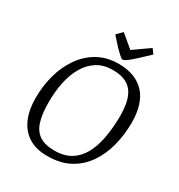

<svg xmlns="http://www.w3.org/2000/svg" viewBox="-196 -971 1041 1114"><g transform="rotate(30 324.5 -413.5)"><path d="M284 11Q208 11 158 -21Q108 -53 83 -111Q58 -169 58 -248Q58 -328 78 -401.5Q98 -475 138.5 -533.5Q179 -592 239 -626Q299 -660 379 -660Q435 -660 478.5 -643.5Q522 -627 552 -595Q582 -563 597.5 -514.5Q613 -466 613 -402Q613 -321 594 -247Q575 -173 535 -114.5Q495 -56 433 -22.5Q371 11 284 11ZM304 -37Q370 -37 413.5 -64Q457 -91 483 -138Q509 -185 521 -246.5Q533 -308 535 -378Q538 -460 521.5 -511.5Q505 -563 467 -587.5Q429 -612 366 -612Q305 -612 261.5 -584.5Q218 -557 190 -509Q162 -461 149 -398.5Q136 -336 136 -265Q136 -187 151.5 -136.5Q167 -86 204 -61.5Q241 -37 304 -37ZM382 -692Q377 -692 364 -703.5Q351 -715 338.5 -727.5Q326 -740 322 -744L274 -798L310 -834L395 -763L501 -838L524 -807L462 -749Q434 -723 418 -710.5Q402 -698 394 -695Q386 -692 382 -692Z"/></g></svg>

Font: Faustina Light
Style: Italic
Weight: 300
Italic angle: -8°
Designer: Alfonso Garcia
Foundry: http://www.omnibus-type.com
Version: Version 1.200